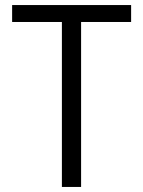

<svg xmlns="http://www.w3.org/2000/svg" viewBox="-20 -740 567 760"><path d="M225 0V-653H28V-720H499V-653H301V0Z"/></svg>

Font: Instrument Sans SemiCondensed
Style: Regular
Weight: 400
Width: 4
Designer: Rodrigo Fuenzalida
Foundry: fragTYPE
Version: Version 1.000;gftools[0.9.28]